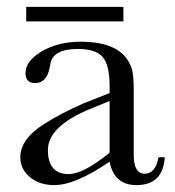

<svg xmlns="http://www.w3.org/2000/svg" viewBox="-20 -537 507 557"><path d="M56 -517H338V-475H56ZM458 -81Q453 0 376 0Q311 0 298 -68Q199 0 137 0Q95 0 67 -23Q39 -46 39 -81Q39 -133 106 -176Q154 -207 222 -237L298 -267V-287Q298 -348 278 -371.5Q258 -395 206 -395Q133 -395 126 -351L124 -340Q115 -296 82 -296Q54 -296 54 -325Q54 -360 101 -388Q149 -416 214 -416Q335 -416 361 -341Q368 -324 368 -276V-87Q368 -33 400 -33Q431 -33 440 -81ZM244 -222Q119 -171 119 -102Q119 -32 179 -32Q222 -32 298 -94V-244Z"/></svg>

Font: New Athena Unicode
Style: Regular
Weight: 400
Designer: J. Rusten 1997; rev. by R. Hancock 2001, 2002, rev. by D. Mastronarde 2002-2021
Foundry: GreekKeys New Athena Unicode
Version: Version 5.008